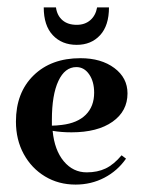

<svg xmlns="http://www.w3.org/2000/svg" viewBox="-20 -489 385 518"><path d="M308 -70 320 -61Q297 -28 261.5 -9.5Q226 9 184 9Q138 9 101.5 -13Q65 -35 44 -73.5Q23 -112 23 -161Q23 -239 70.5 -285.5Q118 -332 197 -332Q253 -332 288.5 -305.5Q324 -279 324 -237Q324 -189 283.5 -160.5Q243 -132 173 -132Q145 -132 122 -136Q127 -84 152 -54Q177 -24 214 -24Q243 -24 265 -34.5Q287 -45 308 -70ZM120 -166V-150Q131 -150 147 -152Q189 -157 211.5 -179.5Q234 -202 234 -239Q234 -269 220.5 -288.5Q207 -308 186 -308Q155 -308 137.5 -270.5Q120 -233 120 -166ZM98 -469H131Q134 -447 148.5 -434.5Q163 -422 187 -422Q209 -422 223.5 -434.5Q238 -447 242 -469H274Q274 -420 250 -394Q226 -368 187 -368Q147 -368 122.5 -394Q98 -420 98 -469Z"/></svg>

Font: Katibeh
Style: Regular
Weight: 400
Designer: Arabic design by Kourosh Beigpour, Latin design by Eduardo Tunni, engineering by Lasse Fister
Version: Version 1.0010g